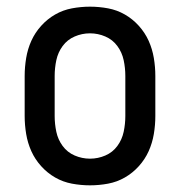

<svg xmlns="http://www.w3.org/2000/svg" viewBox="-20 -548 540 576"><path d="M250 8Q223 8 196 3Q169 -2 145.5 -15.5Q122 -29 103.5 -49.5Q85 -70 74 -94.5Q63 -119 58.5 -146Q54 -173 54 -200V-320Q54 -347 58.5 -374Q63 -401 74 -425.5Q85 -450 103.5 -470.5Q122 -491 145.5 -504.5Q169 -518 196 -523Q223 -528 250 -528Q277 -528 304 -523Q331 -518 354.5 -504.5Q378 -491 396.5 -470.5Q415 -450 426 -425.5Q437 -401 441.5 -374Q446 -347 446 -320V-200Q446 -173 441.5 -146Q437 -119 426 -94.5Q415 -70 396.5 -49.5Q378 -29 354.5 -15.5Q331 -2 304 3Q277 8 250 8ZM250 -72Q274 -72 296 -81.5Q318 -91 332 -110Q346 -129 351 -152.5Q356 -176 356 -200V-320Q356 -344 351 -367.5Q346 -391 332 -410Q318 -429 296 -438.5Q274 -448 250 -448Q226 -448 204 -438.5Q182 -429 168 -410Q154 -391 149 -367.5Q144 -344 144 -320V-200Q144 -176 149 -152.5Q154 -129 168 -110Q182 -91 204 -81.5Q226 -72 250 -72Z"/></svg>

Font: Iosevka Fixed Medium
Style: Regular
Weight: 500
Monospace: yes
Designer: Belleve Invis
Foundry: Belleve Invis
Version: Version 32.3.0